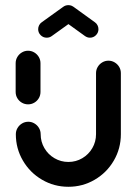

<svg xmlns="http://www.w3.org/2000/svg" viewBox="-20 -713 523 736"><path d="M87.8 -313Q74.8 -313 63.9 -319.3Q53 -325.6 46.5 -336.5Q40 -347.4 40 -360.4V-470.7Q40 -483.7 46.5 -494.6Q53 -505.6 63.9 -512Q74.8 -518.5 87.4 -518.5Q100.4 -518.5 111.3 -512Q122.2 -505.6 128.7 -494.6Q135.2 -483.7 135.2 -470.7V-360.4Q135.2 -347.4 128.7 -336.5Q122.2 -325.6 111.3 -319.3Q100.4 -313 87.8 -313ZM395.6 -480.4Q408.5 -480.4 419.4 -473.9Q430.4 -467.4 436.9 -456.5Q443.3 -445.6 443.3 -432.6V-198.5Q443.3 -143.7 416.3 -97.4Q389.3 -51.1 343.1 -24.1Q297 3 242.2 3Q187.4 3 141.1 -24.1Q94.8 -51.1 67.8 -97.4Q40.7 -143.7 40.7 -198.5Q40.7 -211.5 47.2 -222.4Q53.7 -233.3 64.6 -239.8Q75.6 -246.3 88.5 -246.3Q101.1 -246.3 112 -239.8Q123 -233.3 129.4 -222.4Q135.9 -211.5 135.9 -198.5Q135.9 -169.6 150.2 -145.2Q164.4 -120.7 188.9 -106.5Q213.3 -92.2 242.2 -92.2Q271.1 -92.2 295.4 -106.5Q319.6 -120.7 333.9 -145.2Q348.1 -169.6 348.1 -198.5V-432.6Q348.1 -445.6 354.6 -456.5Q361.1 -467.4 372 -473.9Q383 -480.4 395.6 -480.4ZM242.2 -693.3Q255.6 -693.3 265.2 -683.7Q274.8 -674.1 274.8 -660.7Q274.8 -653 271.3 -645.9Q267.8 -638.9 261.5 -634.4L178.5 -574.8Q170 -568.5 158.9 -568.5Q145.6 -568.5 135.9 -578.1Q126.3 -587.8 126.3 -601.1Q126.3 -608.9 129.8 -615.9Q133.3 -623 139.6 -627.4L222.6 -687Q231.1 -693.3 242.2 -693.3ZM261.1 -687.4 344.1 -627.4Q350.4 -623 353.9 -615.9Q357.4 -608.9 357.4 -601.1Q357.4 -587.8 347.8 -578.1Q338.1 -568.5 324.8 -568.5Q314.4 -568.5 305.2 -575.2L222.6 -634.8Z"/></svg>

Font: 26F Galaxy Sans Extra Bold
Style: Regular
Weight: 800
Designer: C₂₉H₂₅N₃O₅
Version: Version 1.100